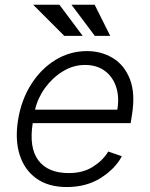

<svg xmlns="http://www.w3.org/2000/svg" viewBox="-20 -765 621 797"><path d="M257.1 11.4Q180.8 11.4 130.9 -24.3Q81 -60 61.3 -123.4Q41.5 -186.8 55.4 -269.5Q69.2 -352.3 110.1 -416.2Q150.9 -480.1 210.8 -516.5Q270.6 -552.9 341.3 -552.9Q400.6 -552.9 448.5 -524Q496.4 -495 519.5 -435.7Q542.6 -376.4 527.3 -285.2L522.4 -253.9H115.8Q99.8 -151.3 139.6 -98.9Q179.3 -46.5 266 -46.5Q324.6 -46.5 366.1 -73Q407.7 -99.4 429.3 -136L485.8 -116.5Q458.8 -65 399.1 -26.8Q339.5 11.4 257.1 11.4ZM125.4 -309.7H467Q475.9 -362.2 462 -404.3Q448.2 -446.4 415 -470.9Q381.7 -495.4 332.7 -495.4Q284.4 -495.4 241.3 -469.1Q198.2 -442.8 167.4 -400.6Q136.7 -358.3 125.4 -309.7ZM323.2 -616.1H246.8L117.5 -745.4H226.6ZM437.5 -616.1H373.6L276.6 -745.4H372.9Z"/></svg>

Font: Inter UI Light
Style: Italic
Weight: 300
Italic angle: 9.39999°
Designer: Rasmus Andersson
Foundry: rsms
Version: 3.2;8d6f07862